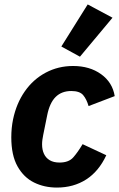

<svg xmlns="http://www.w3.org/2000/svg" viewBox="-20 -835 538 867"><path d="M237 12Q180 12 133.5 -11Q87 -34 59 -84Q31 -134 31 -215Q31 -236 33 -256.5Q35 -277 39 -296Q54 -368 92 -422.5Q130 -477 186.5 -507Q243 -537 310 -537Q385 -537 436.5 -500Q488 -463 498 -401L380 -356Q371 -387 355.5 -405.5Q340 -424 302 -424Q258 -424 231 -397Q204 -370 193 -314L175 -225Q173 -215 171.5 -204.5Q170 -194 170 -183Q170 -159 178.5 -140.5Q187 -122 204.5 -111.5Q222 -101 249 -101Q290 -101 310.5 -124Q331 -147 353 -184L460 -134Q426 -61 369 -24.5Q312 12 237 12ZM488 -755 341 -579 257 -625 376 -815Z"/></svg>

Font: IBM Plex Sans Var
Style: Italic
Weight: 400
Italic angle: -11.31°
Designer: Mike Abbink, Paul van der Laan, Pieter van Rosmalen
Foundry: Bold Monday
Version: Version 1.001